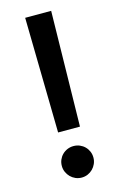

<svg xmlns="http://www.w3.org/2000/svg" viewBox="-114 -777 523 834"><g transform="rotate(-15 147.0 -360.0)"><path d="M205.3 -727.3 196 -209.2H97.7L88.4 -727.3ZM75.6 -64.3Q75.6 -79.2 81.1 -92Q86.6 -104.8 96.2 -114.3Q105.8 -123.9 118.8 -129.4Q131.7 -134.9 146.7 -134.9Q161.6 -134.9 174.5 -129.4Q187.5 -123.9 197.1 -114.3Q206.7 -104.8 212.2 -92Q217.7 -79.2 217.7 -64.3Q217.7 -49.7 212 -36.8Q206.3 -23.8 196.7 -14.2Q187.1 -4.6 174.2 1.1Q161.2 6.7 146.7 6.7Q132.1 6.7 119.1 1.1Q106.2 -4.6 96.6 -14.2Q87 -23.8 81.3 -36.8Q75.6 -49.7 75.6 -64.3Z"/></g></svg>

Font: Inter P Medium
Style: Regular
Weight: 500
Designer: Rasmus Andersson
Foundry: rsms
Version: Version 3.018;git-588b23468